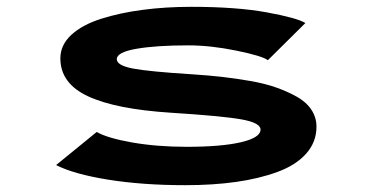

<svg xmlns="http://www.w3.org/2000/svg" viewBox="-20 -532 1090 563"><path d="M523.5 11Q398 11 297 -5.2Q196 -21.5 144.5 -48L263.5 -145Q295 -127 367.8 -114.2Q440.5 -101.5 527 -101.5Q629.5 -101.5 686.8 -115Q744 -128.5 744 -152Q744 -172 687.5 -182Q631 -192 480.5 -201.5Q318.5 -212 237.8 -249.8Q157 -287.5 157 -361Q157 -400 189.2 -429.8Q221.5 -459.5 276.8 -477Q332 -494.5 398.8 -503.2Q465.5 -512 541 -512Q673 -512 762 -495.8Q851 -479.5 875.5 -464.5L765.5 -355.5Q749 -368 673.2 -383.5Q597.5 -399 532 -399Q438.5 -399 380.5 -389Q322.5 -379 322.5 -358.5Q322.5 -340 370 -331Q417.5 -322 545.5 -314Q592 -311 631.5 -306.5Q671 -302 714.2 -294.5Q757.5 -287 790.5 -275.2Q823.5 -263.5 851 -248Q878.5 -232.5 893.2 -210Q908 -187.5 908 -160.5Q908 -115.5 877.8 -81.5Q847.5 -47.5 793.5 -27.8Q739.5 -8 672 1.5Q604.5 11 523.5 11Z"/></svg>

Font: League Mono Extended SemiBold
Style: Regular
Weight: 600
Width: 9
Designer: Tyler Finck
Foundry: The League of Moveable Type / Tyler Finck
Version: Version 2.210